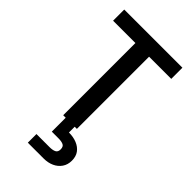

<svg xmlns="http://www.w3.org/2000/svg" viewBox="-284 -783 1132 1132"><g transform="rotate(45 282.0 -216.5)"><path d="M39 -695H524V-602H339V0H225V-602H39ZM321 48Q358 48 387.5 60Q417 72 434 95Q451 118 451 153Q451 187 434 211.5Q417 236 388.5 249Q360 262 324 262H192V190H301Q327 190 342 182.5Q357 175 357 153Q357 130 342 123Q327 116 301 116H246V-7H321Z"/></g></svg>

Font: Parkinsans Medium
Style: Regular
Weight: 500
Designer: Red Stone, Indian Type Foundry
Foundry: Indian Type Foundry
Version: Version 1.000